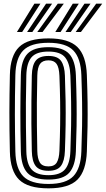

<svg xmlns="http://www.w3.org/2000/svg" viewBox="-20 -1020 579 1050"><path d="M245 10Q132.8 10 84.5 -37.4Q36.2 -84.8 34 -191Q32.5 -254.8 31.9 -307Q31.2 -359.2 31.4 -406.9Q31.5 -454.5 32.1 -503.6Q32.8 -552.8 34 -610Q36.2 -716 84.6 -763Q133 -810 245 -810Q355.2 -810 403.2 -762.9Q451.2 -715.8 455 -610Q458.2 -524.2 459 -457.2Q459.8 -390.2 458.8 -327.4Q457.8 -264.5 455 -191Q451 -85.8 403.8 -37.9Q356.5 10 245 10ZM245 -14Q340.8 -14 381.2 -56.5Q421.8 -99 425 -192Q427.8 -267.2 428.8 -330.8Q429.8 -394.2 428.9 -460.2Q428 -526.2 425 -609Q421.8 -701.8 381.1 -743.9Q340.5 -786 245 -786Q147.5 -786 106.8 -743.9Q66 -701.8 64 -609.2Q62.5 -545.8 61.9 -493.6Q61.2 -441.5 61.4 -394Q61.5 -346.5 62.1 -297.6Q62.8 -248.8 64 -191.8Q66 -98.8 106.8 -56.4Q147.5 -14 245 -14ZM245 -38Q164 -38 130 -74.6Q96 -111.2 94 -192.2Q92.5 -255.8 91.9 -307.9Q91.2 -360 91.4 -407.2Q91.5 -454.5 92.1 -503.2Q92.8 -552 94 -608.8Q95.8 -689.5 130.1 -725.8Q164.5 -762 245 -762Q325.5 -762 358.8 -724.9Q392 -687.8 395 -608Q398 -525.8 398.9 -459.9Q399.8 -394 398.8 -330.9Q397.8 -267.8 395 -193Q392 -113.8 359.1 -75.9Q326.2 -38 245 -38ZM245 -62Q308.8 -62 335.6 -93.8Q362.5 -125.5 365 -194Q367.8 -269.2 368.8 -332.4Q369.8 -395.5 368.9 -460.8Q368 -526 365 -606.8Q362.5 -672.5 336.9 -705.2Q311.2 -738 245 -738Q179 -738 152.2 -706.5Q125.5 -675 124 -608Q122.2 -523.8 121.6 -458.2Q121 -392.8 121.8 -330.5Q122.5 -268.2 124 -193Q125.5 -123 153.5 -92.5Q181.5 -62 245 -62ZM245 -86Q195.2 -86 175.2 -112.1Q155.2 -138.2 154 -193.5Q152.2 -277.8 151.6 -343.1Q151 -408.5 151.8 -470.6Q152.5 -532.8 154 -607.5Q155.2 -662.5 175.4 -688.2Q195.5 -714 245 -714Q295 -714 314.1 -686.6Q333.2 -659.2 335 -605.8Q337.8 -530.2 338.8 -467Q339.8 -403.8 338.9 -339.1Q338 -274.5 335 -194.8Q333 -139.8 313.4 -112.9Q293.8 -86 245 -86ZM245 -110Q277.5 -110 290.4 -131.2Q303.2 -152.5 305 -195.5Q308 -273.8 308.9 -337.6Q309.8 -401.5 308.9 -464.9Q308 -528.2 305 -605Q303.2 -651.2 289.4 -670.6Q275.5 -690 245 -690Q213.2 -690 199.1 -670.8Q185 -651.5 184 -606.8Q182.2 -523 181.6 -457.8Q181 -392.5 181.8 -330.6Q182.5 -268.8 184 -194.2Q185 -152 198 -131Q211 -110 245 -110ZM72.5 -845 168 -1000H201L101.2 -845ZM128.2 -845 232 -1000H265L156.8 -845ZM183.8 -845 296 -1000H329L212.5 -845ZM282.5 -845 378 -1000H411L311.2 -845ZM338.2 -845 442 -1000H475L366.8 -845ZM393.8 -845 506 -1000H539L422.5 -845Z"/></svg>

Font: Big Shoulders Inline Display Black
Style: Regular
Weight: 900
Designer: Patric King
Foundry: XO Type Co
Version: Version 1.000